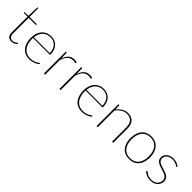

<svg xmlns="http://www.w3.org/2000/svg" viewBox="252 -1857 3050 3050"><g transform="rotate(45 1777.0 -332.0)"><path d="M214 8Q168 8 142 -17.2Q116 -42.5 116 -98.5V-454H39Q29.5 -454 29.5 -461.5V-470.5L116 -474L123.5 -664Q124 -667 126 -669.8Q128 -672.5 131.5 -672.5H142.5V-474H305.5V-454H142.5V-99.5Q142.5 -76.5 148.5 -60.2Q154.5 -44 164.5 -33.5Q174.5 -23 188.2 -18.2Q202 -13.5 218 -13.5Q237.5 -13.5 252.2 -19.5Q267 -25.5 277.5 -32.5Q288 -39.5 294.5 -45.5Q301 -51.5 304 -51.5Q306.5 -51.5 309.5 -48.5L316 -39Q307.5 -28.5 296.2 -20Q285 -11.5 271.5 -5.2Q258 1 243.5 4.5Q229 8 214 8Z M776 -294Q776 -338.5 763.2 -373.2Q750.5 -408 728.2 -432Q706 -456 675.5 -468.5Q645 -481 609.5 -481Q567.5 -481 534.2 -467.8Q501 -454.5 477 -430Q453 -405.5 438.2 -371Q423.5 -336.5 419 -294ZM787 -60.5Q777 -48 759 -36Q741 -24 717.8 -14.8Q694.5 -5.5 667.2 0.2Q640 6 611.5 6Q561 6 520.2 -11.8Q479.5 -29.5 450.8 -63Q422 -96.5 406.5 -145.2Q391 -194 391 -256.5Q391 -310.5 405.8 -355.2Q420.5 -400 448.5 -432.5Q476.5 -465 517 -483Q557.5 -501 609 -501Q649 -501 683.8 -487Q718.5 -473 744.5 -445.8Q770.5 -418.5 785.2 -378.5Q800 -338.5 800 -287Q800 -276.5 791 -276.5H417.5Q417 -271.5 417 -266.8Q417 -262 417 -256.5Q417 -197.5 431 -152.5Q445 -107.5 470.5 -77Q496 -46.5 532.2 -30.8Q568.5 -15 613 -15Q652.5 -15 681.5 -23.8Q710.5 -32.5 730 -43Q749.5 -53.5 760.2 -62.2Q771 -71 774 -71Q778 -71 780.5 -68Z M965 -361Q976 -394.5 991 -420.5Q1006 -446.5 1025.8 -464.5Q1045.5 -482.5 1070.5 -491.8Q1095.5 -501 1127 -501Q1141.5 -501 1156.8 -498.8Q1172 -496.5 1184 -489.5L1181 -474Q1179 -468.5 1174 -468.5Q1168.5 -468.5 1157.2 -472.2Q1146 -476 1124 -476Q1093 -476 1068.8 -466.2Q1044.5 -456.5 1025.8 -437.5Q1007 -418.5 992.5 -390Q978 -361.5 966 -323.5V0H939.5V-493H951.5Q961.5 -493 962 -482Z M1312.5 -361Q1323.5 -394.5 1338.5 -420.5Q1353.5 -446.5 1373.2 -464.5Q1393 -482.5 1418 -491.8Q1443 -501 1474.5 -501Q1489 -501 1504.2 -498.8Q1519.5 -496.5 1531.5 -489.5L1528.5 -474Q1526.5 -468.5 1521.5 -468.5Q1516 -468.5 1504.8 -472.2Q1493.5 -476 1471.5 -476Q1440.5 -476 1416.2 -466.2Q1392 -456.5 1373.2 -437.5Q1354.5 -418.5 1340 -390Q1325.5 -361.5 1313.5 -323.5V0H1287V-493H1299Q1309 -493 1309.5 -482Z M1957.5 -294Q1957.5 -338.5 1944.8 -373.2Q1932 -408 1909.8 -432Q1887.5 -456 1857 -468.5Q1826.5 -481 1791 -481Q1749 -481 1715.8 -467.8Q1682.5 -454.5 1658.5 -430Q1634.5 -405.5 1619.8 -371Q1605 -336.5 1600.5 -294ZM1968.5 -60.5Q1958.5 -48 1940.5 -36Q1922.5 -24 1899.2 -14.8Q1876 -5.5 1848.8 0.2Q1821.5 6 1793 6Q1742.5 6 1701.8 -11.8Q1661 -29.5 1632.2 -63Q1603.5 -96.5 1588 -145.2Q1572.5 -194 1572.5 -256.5Q1572.5 -310.5 1587.2 -355.2Q1602 -400 1630 -432.5Q1658 -465 1698.5 -483Q1739 -501 1790.5 -501Q1830.5 -501 1865.2 -487Q1900 -473 1926 -445.8Q1952 -418.5 1966.8 -378.5Q1981.5 -338.5 1981.5 -287Q1981.5 -276.5 1972.5 -276.5H1599Q1598.5 -271.5 1598.5 -266.8Q1598.5 -262 1598.5 -256.5Q1598.5 -197.5 1612.5 -152.5Q1626.5 -107.5 1652 -77Q1677.5 -46.5 1713.8 -30.8Q1750 -15 1794.5 -15Q1834 -15 1863 -23.8Q1892 -32.5 1911.5 -43Q1931 -53.5 1941.8 -62.2Q1952.5 -71 1955.5 -71Q1959.5 -71 1962 -68Z M2146.5 -397.5Q2181 -445 2228.8 -473Q2276.5 -501 2333 -501Q2374 -501 2404.8 -488.2Q2435.5 -475.5 2455.8 -451.8Q2476 -428 2486.2 -393.5Q2496.5 -359 2496.5 -315.5V0H2470V-315.5Q2470 -354 2461.5 -384.5Q2453 -415 2435.2 -436.2Q2417.5 -457.5 2391 -468.8Q2364.5 -480 2328.5 -480Q2274.5 -480 2228.8 -451.8Q2183 -423.5 2147.5 -373.5V0H2121V-493H2133.5Q2143 -493 2143.5 -483Z M2855.5 -501Q2908 -501 2948.8 -482.8Q2989.5 -464.5 3017.5 -431.2Q3045.5 -398 3060 -351Q3074.5 -304 3074.5 -246.5Q3074.5 -189 3060 -142.2Q3045.5 -95.5 3017.5 -62.5Q2989.5 -29.5 2948.8 -11.8Q2908 6 2855.5 6Q2803 6 2762.2 -11.8Q2721.5 -29.5 2693.5 -62.5Q2665.5 -95.5 2651 -142.2Q2636.5 -189 2636.5 -246.5Q2636.5 -304 2651 -351Q2665.5 -398 2693.5 -431.2Q2721.5 -464.5 2762.2 -482.8Q2803 -501 2855.5 -501ZM2855.5 -15Q2903.5 -15 2939.5 -31.5Q2975.5 -48 2999.8 -78.5Q3024 -109 3036 -151.5Q3048 -194 3048 -246.5Q3048 -299 3036 -342Q3024 -385 2999.8 -415.8Q2975.5 -446.5 2939.5 -463.2Q2903.5 -480 2855.5 -480Q2807.5 -480 2771.5 -463.2Q2735.5 -446.5 2711.2 -415.8Q2687 -385 2675 -342Q2663 -299 2663 -246.5Q2663 -194 2675 -151.5Q2687 -109 2711.2 -78.5Q2735.5 -48 2771.5 -31.5Q2807.5 -15 2855.5 -15Z M3482.5 -442.5Q3480 -438 3475 -438Q3470.5 -438 3462.2 -444.8Q3454 -451.5 3439.5 -459.2Q3425 -467 3403.2 -473.8Q3381.5 -480.5 3349.5 -480.5Q3320 -480.5 3295.8 -471.8Q3271.5 -463 3254 -448.5Q3236.5 -434 3227 -414.5Q3217.5 -395 3217.5 -374Q3217.5 -349 3229.8 -332Q3242 -315 3262 -303.2Q3282 -291.5 3307.5 -283.2Q3333 -275 3359.5 -266.8Q3386 -258.5 3411.5 -249Q3437 -239.5 3457 -225.5Q3477 -211.5 3489.2 -191Q3501.5 -170.5 3501.5 -140.5Q3501.5 -109.5 3490.5 -82.5Q3479.5 -55.5 3458.2 -35.2Q3437 -15 3406.2 -3.5Q3375.5 8 3336 8Q3309.5 8 3288 3.8Q3266.5 -0.5 3248 -8.2Q3229.5 -16 3213.5 -27Q3197.5 -38 3182.5 -51.5L3189 -60Q3191 -62.5 3192.8 -63.8Q3194.5 -65 3198.5 -65Q3203.5 -65 3212.8 -56.8Q3222 -48.5 3237.8 -38.5Q3253.5 -28.5 3277.5 -20.2Q3301.5 -12 3336.5 -12Q3371 -12 3397.2 -21.8Q3423.5 -31.5 3441.2 -48.5Q3459 -65.5 3468 -88.2Q3477 -111 3477 -136.5Q3477 -163.5 3464.8 -181.5Q3452.5 -199.5 3432.5 -211.8Q3412.5 -224 3387 -232.5Q3361.5 -241 3335 -249Q3308.5 -257 3283 -266.2Q3257.5 -275.5 3237.5 -289.2Q3217.5 -303 3205.2 -323Q3193 -343 3193 -373Q3193 -398 3204.2 -421.2Q3215.5 -444.5 3236 -462.2Q3256.5 -480 3285.2 -490.5Q3314 -501 3349.5 -501Q3392.5 -501 3425.5 -489Q3458.5 -477 3488 -451Z"/></g></svg>

Font: Lato ExtraLight
Style: Regular
Weight: 275
Designer: Lukasz Dziedzic with Adam Twardoch and Botio Nikoltchev
Foundry: tyPoland Lukasz Dziedzic
Version: Version 2.015; 2015-08-06; http://www.latofonts.com/